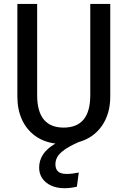

<svg xmlns="http://www.w3.org/2000/svg" viewBox="-20 -727 655 986"><path d="M443.6 -706.7H546.2V-230.3Q546.2 -142.6 503.3 -80.8Q460.5 -19 384.1 2.6Q336.4 23.6 310.3 42.6Q284.1 61.5 274.4 79.2Q264.6 96.9 264.6 116.9Q264.6 141 278.2 153.6Q291.8 166.2 322.1 166.2Q350.3 166.2 384.6 159L374.9 231.8Q341.5 239.5 310.8 239.5Q271.8 239.5 242.3 225.9Q212.8 212.3 196.9 188.5Q181 164.6 181 134.4Q181 95.9 201.8 65.1Q222.6 34.4 264.6 10.3Q203.1 2.1 159.2 -30.3Q115.4 -62.6 92.3 -113.8Q69.2 -165.1 69.2 -230.3V-706.7H170.8V-237.9Q170.8 -154.9 204.9 -113.3Q239 -71.8 306.7 -71.8Q443.6 -71.8 443.6 -237.9Z"/></svg>

Font: Fira Code Fixed Retina
Style: Regular
Weight: 450
Monospace: yes
Designer: Carrois Corporate, Edenspiekermann AG, Nikita Prokopov
Foundry: Carrois Corporate, Edenspiekermann AG, Nikita Prokopov
Version: Version 5.002